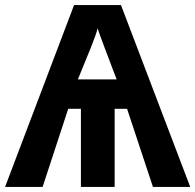

<svg xmlns="http://www.w3.org/2000/svg" viewBox="-20 -737 770 757"><path d="M457 -717 730 0H583L481 -308H432V0H299V-308H249L148 0H0L272 -717ZM365 -626Q363 -616 355.5 -595Q348 -574 338.5 -550Q329 -526 319.5 -503.5Q310 -481 305 -468L287 -424H440L423 -468Q418 -482 409.5 -504Q401 -526 392 -550Q383 -574 375.5 -594.5Q368 -615 365 -626Z"/></svg>

Font: Noto Sans IKEA
Style: Bold
Weight: 600
Designer: Monotype Design Team
Foundry: Monotype Imaging Inc.
Version: Version 2.001